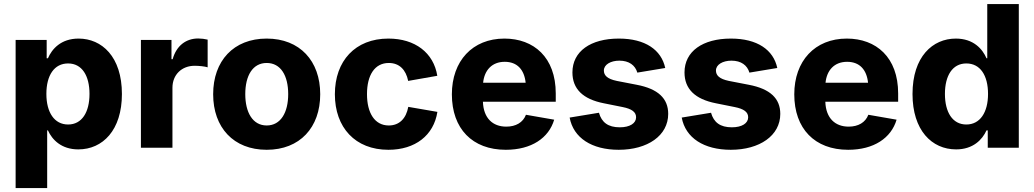

<svg xmlns="http://www.w3.org/2000/svg" viewBox="-20 -748 5237 972"><path d="M59.1 204.1H218.8V-87.9H222.7C243.7 -41 290.5 8.3 376.5 8.3C500 8.3 597.2 -88.9 597.2 -272C597.2 -461.4 495.1 -552.7 377.9 -552.7C288.1 -552.7 242.7 -499.5 222.7 -453.1H216.3V-545.9H59.1ZM324.7 -117.7C255.4 -117.7 214.8 -178.7 214.8 -272.5C214.8 -367.2 254.9 -426.8 324.7 -426.8C395.5 -426.8 433.1 -364.3 433.1 -272.5C433.1 -180.2 395 -117.7 324.7 -117.7Z M693.4 0H853V-303.7C853 -370.1 900.4 -415 965.3 -415C986.8 -415 1016.6 -412.1 1031.2 -407.2V-547.4C1017.6 -550.8 998.5 -553.2 983.4 -553.2C922.9 -553.2 873.5 -518.1 854 -448.2H848.1V-545.9H693.4Z M1330.1 10.3C1498 10.3 1601.1 -102.5 1601.1 -271C1601.1 -439.5 1498 -552.7 1330.1 -552.7C1162.1 -552.7 1059.1 -439.5 1059.1 -271C1059.1 -102.5 1162.1 10.3 1330.1 10.3ZM1330.1 -112.8C1259.3 -112.8 1221.7 -178.7 1221.7 -271.5C1221.7 -365.2 1259.3 -429.2 1330.1 -429.2C1401.4 -429.2 1439 -365.2 1439 -271.5C1439 -178.7 1401.4 -112.8 1330.1 -112.8Z M1946.3 10.3C2082.5 10.3 2175.8 -63 2194.3 -181.6L2046.9 -207C2036.1 -147.9 2001.5 -112.8 1948.2 -112.8C1877 -112.8 1837.9 -175.8 1837.9 -271.5C1837.9 -367.7 1877 -429.2 1948.2 -429.2C2001.5 -429.2 2034.7 -395.5 2046.4 -338.4L2193.8 -364.3C2175.3 -480.5 2081.5 -552.7 1946.3 -552.7C1778.3 -552.7 1675.3 -439.5 1675.3 -271C1675.3 -102.5 1778.3 10.3 1946.3 10.3Z M2540.5 10.3C2670.4 10.3 2758.3 -49.3 2785.6 -142.1L2642.6 -167C2627.9 -127.9 2591.3 -106.9 2543 -106.9C2474.6 -106.9 2427.7 -149.4 2424.8 -232.9H2793.5V-274.9C2793.5 -458 2682.1 -552.7 2533.7 -552.7C2371.6 -552.7 2267.6 -439 2267.6 -270.5C2267.6 -96.7 2371.1 10.3 2540.5 10.3ZM2425.8 -329.1C2432.1 -392.1 2470.2 -435.1 2535.2 -435.1C2598.6 -435.1 2634.3 -395 2641.1 -329.1Z M3112.3 10.3C3258.3 10.3 3362.8 -61.5 3362.8 -171.4C3362.8 -250 3311 -298.3 3203.6 -318.8L3102.5 -338.4C3053.7 -348.6 3037.1 -366.7 3037.1 -391.1C3037.1 -420.9 3071.3 -440.9 3115.7 -440.9C3164.6 -440.9 3195.8 -417.5 3206.5 -380.4L3347.7 -403.8C3328.1 -495.6 3246.6 -552.7 3112.8 -552.7C2970.2 -552.7 2877.9 -488.3 2877.9 -381.3C2877.9 -298.3 2930.2 -246.1 3037.1 -225.1L3131.8 -206.1C3178.7 -196.8 3200.2 -180.7 3200.2 -154.3C3200.2 -124 3168.9 -103.5 3117.7 -103.5C3058.6 -103.5 3025.9 -128.4 3012.2 -177.2L2863.8 -152.8C2882.8 -49.8 2976.1 10.3 3112.3 10.3Z M3679.7 10.3C3825.7 10.3 3930.2 -61.5 3930.2 -171.4C3930.2 -250 3878.4 -298.3 3771 -318.8L3669.9 -338.4C3621.1 -348.6 3604.5 -366.7 3604.5 -391.1C3604.5 -420.9 3638.7 -440.9 3683.1 -440.9C3731.9 -440.9 3763.2 -417.5 3773.9 -380.4L3915 -403.8C3895.5 -495.6 3814 -552.7 3680.2 -552.7C3537.6 -552.7 3445.3 -488.3 3445.3 -381.3C3445.3 -298.3 3497.6 -246.1 3604.5 -225.1L3699.2 -206.1C3746.1 -196.8 3767.6 -180.7 3767.6 -154.3C3767.6 -124 3736.3 -103.5 3685.1 -103.5C3626 -103.5 3593.3 -128.4 3579.6 -177.2L3431.2 -152.8C3450.2 -49.8 3543.5 10.3 3679.7 10.3Z M4273.9 10.3C4403.8 10.3 4491.7 -49.3 4519 -142.1L4376 -167C4361.3 -127.9 4324.7 -106.9 4276.4 -106.9C4208 -106.9 4161.1 -149.4 4158.2 -232.9H4526.9V-274.9C4526.9 -458 4415.5 -552.7 4267.1 -552.7C4105 -552.7 4001 -439 4001 -270.5C4001 -96.7 4104.5 10.3 4273.9 10.3ZM4159.2 -329.1C4165.5 -392.1 4203.6 -435.1 4268.6 -435.1C4332 -435.1 4367.7 -395 4374.5 -329.1Z M4820.3 8.3C4906.2 8.3 4953.1 -41 4974.1 -87.9H4980.5V0H5137.7V-727.5H4978V-453.1H4974.1C4954.1 -499.5 4908.7 -552.7 4818.8 -552.7C4701.7 -552.7 4599.6 -461.4 4599.6 -272C4599.6 -88.9 4696.8 8.3 4820.3 8.3ZM4872.1 -117.7C4801.8 -117.7 4763.7 -180.2 4763.7 -272.5C4763.7 -364.3 4801.3 -426.8 4872.1 -426.8C4941.9 -426.8 4981.9 -367.2 4981.9 -272.5C4981.9 -178.7 4941.4 -117.7 4872.1 -117.7Z"/></svg>

Font: Raveo
Style: Bold
Weight: 700
Designer: Jakub Foglar, Rasmus Andersson (Inter)
Foundry: Jakubfoglar.com
Version: Version 1.100;Glyphs 3.2.3 (3260)